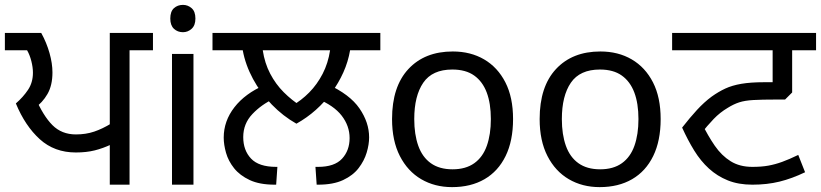

<svg xmlns="http://www.w3.org/2000/svg" viewBox="-27 -757 3365 787"><path d="M423 0V-180L429 -165Q395 -149 361 -140.5Q327 -132 284 -132Q196 -132 136 -186.5Q76 -241 38 -333Q68 -359 88 -389Q108 -419 108 -459Q108 -481 101.5 -506.5Q95 -532 84 -551H-7V-622H142Q164 -582 176 -539.5Q188 -497 188 -460Q188 -407 167.5 -371.5Q147 -336 114 -313L118 -357Q150 -282 188 -244Q226 -206 284 -206Q325 -206 359 -217.5Q393 -229 429 -251L423 -240V-622H600V-551H504V0Z M766 -536V0H678V-536ZM723 -737Q743 -737 758.5 -723.5Q774 -710 774 -681Q774 -653 758.5 -639Q743 -625 723 -625Q701 -625 686 -639Q671 -653 671 -681Q671 -710 686 -723.5Q701 -737 723 -737Z M1188 -250Q1133 -281 1087 -328.5Q1041 -376 1010 -433.5Q979 -491 968 -551H844V-622H1532V-551H1408Q1400 -504 1380.5 -460.5Q1361 -417 1332.5 -378Q1304 -339 1267.5 -306.5Q1231 -274 1188 -250ZM1326 -551H1050Q1058 -498 1080.5 -455Q1103 -412 1136 -379Q1169 -346 1207 -322L1169 -323Q1208 -345 1240.5 -378Q1273 -411 1295.5 -454.5Q1318 -498 1326 -551ZM890 -193Q890 -261 934 -317.5Q978 -374 1057 -408L1097 -353Q1045 -329 1007.5 -289.5Q970 -250 970 -195Q970 -141 1002 -107Q1034 -73 1105 -73H1110L1105 0H1099Q1037 0 996.5 -19Q956 -38 932.5 -67.5Q909 -97 899.5 -130.5Q890 -164 890 -193ZM1486 -194Q1486 -165 1476 -131.5Q1466 -98 1443 -68Q1420 -38 1379.5 -19Q1339 0 1277 0H1271L1266 -73H1277Q1344 -73 1375 -106.5Q1406 -140 1406 -191Q1406 -241 1373.5 -283Q1341 -325 1272 -353L1315 -412Q1407 -370 1446.5 -312.5Q1486 -255 1486 -194Z M2076 -269Q2076 -180 2045.5 -117.5Q2015 -55 1959 -22.5Q1903 10 1826 10Q1755 10 1699.5 -22.5Q1644 -55 1612 -117.5Q1580 -180 1580 -269Q1580 -402 1647 -474Q1714 -546 1829 -546Q1902 -546 1957.5 -513.5Q2013 -481 2044.5 -419.5Q2076 -358 2076 -269ZM1671 -269Q1671 -206 1687.5 -159.5Q1704 -113 1739 -88Q1774 -63 1828 -63Q1882 -63 1917 -88Q1952 -113 1968.5 -159.5Q1985 -206 1985 -269Q1985 -333 1968 -378Q1951 -423 1916.5 -447.5Q1882 -472 1827 -472Q1745 -472 1708 -418Q1671 -364 1671 -269Z M2681 -269Q2681 -180 2650.5 -117.5Q2620 -55 2564 -22.5Q2508 10 2431 10Q2360 10 2304.5 -22.5Q2249 -55 2217 -117.5Q2185 -180 2185 -269Q2185 -402 2252 -474Q2319 -546 2434 -546Q2507 -546 2562.5 -513.5Q2618 -481 2649.5 -419.5Q2681 -358 2681 -269ZM2276 -269Q2276 -206 2292.5 -159.5Q2309 -113 2344 -88Q2379 -63 2433 -63Q2487 -63 2522 -88Q2557 -113 2573.5 -159.5Q2590 -206 2590 -269Q2590 -333 2573 -378Q2556 -423 2521.5 -447.5Q2487 -472 2432 -472Q2350 -472 2313 -418Q2276 -364 2276 -269Z M3057 0Q3000 0 2956.5 -17.5Q2913 -35 2879 -66Q2845 -97 2818.5 -140Q2792 -183 2769 -234Q2801 -275 2830 -306.5Q2859 -338 2890 -361Q2918 -381 2946 -394Q2974 -407 3012 -413.5Q3050 -420 3105 -420H3140V-551H2728V-622H3318V-551H3220V-378L3191 -349H3154Q3096 -349 3061 -347Q3026 -345 3003 -337.5Q2980 -330 2956 -315Q2924 -296 2898.5 -269.5Q2873 -243 2842 -204L2849 -253Q2875 -200 2903 -159.5Q2931 -119 2968 -96Q3005 -73 3057 -73Q3094 -73 3122 -78Q3150 -83 3179 -93.5Q3208 -104 3245 -122L3273 -51Q3219 -25 3168 -12.5Q3117 0 3057 0Z"/></svg>

Font: gurmukhi25
Style: Book
Weight: 400
Designer: Jelle Bosma - Monotype Design Team
Foundry: Monotype Imaging Inc.
Version: Version 2.003